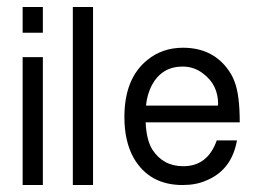

<svg xmlns="http://www.w3.org/2000/svg" viewBox="-20 -547 748 551"><path d="M103 -383V-16H45V-383ZM103 -527V-453H45V-527Z M247 -527V-16H189V-527Z M398 -196Q400 -146 417 -118Q448 -70 506 -70Q576 -70 602 -144H660Q645 -59 572 -29Q543 -16 504 -16Q409 -16 364 -93Q337 -141 337 -211Q337 -322 403 -375Q446 -410 505 -410Q586 -410 631 -352Q638 -343 643.5 -333.5Q649 -324 653 -313Q668 -275 668 -196ZM605 -244 606 -248Q606 -303 564 -335Q538 -356 504 -356Q445 -356 416 -303Q402 -276 399 -244Z"/></svg>

Font: Ekushey Buriganga
Style: Regular
Weight: 400
Designer: Al Mamun Sumon
Foundry: Al Mamun Sumon
Version: Version 1.0